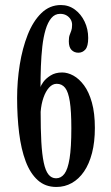

<svg xmlns="http://www.w3.org/2000/svg" viewBox="-20 -731 441 763"><path d="M204 12Q160 12 130 -15Q100 -42 82 -90Q64 -138 56 -202.5Q48 -267 48 -342Q48 -408.5 58.5 -474Q69 -539.5 90.2 -593.2Q111.5 -647 144.5 -679Q177.5 -711 222 -711Q253 -711 277.5 -693Q302 -675 316.2 -645.2Q330.5 -615.5 330.5 -580Q330.5 -547 319.2 -534.2Q308 -521.5 291.5 -521.5Q275 -521.5 264.2 -532.5Q253.5 -543.5 253.5 -567Q253.5 -583 256.8 -591.8Q260 -600.5 263.2 -609Q266.5 -617.5 266.5 -632.5Q266.5 -644.5 260.5 -654.2Q254.5 -664 244 -670Q233.5 -676 219 -676Q198 -676 184 -659.2Q170 -642.5 161.2 -613.2Q152.5 -584 148.2 -546.2Q144 -508.5 142.5 -467Q141 -425.5 141 -384Q142 -391 152 -405Q162 -419 181 -431Q200 -443 227 -443Q249 -443 271.8 -430.5Q294.5 -418 314 -391.8Q333.5 -365.5 345.2 -323.5Q357 -281.5 357 -222.5Q357 -167 345.8 -123.2Q334.5 -79.5 314 -49.5Q293.5 -19.5 265.5 -3.8Q237.5 12 204 12ZM203 -22.5Q222.5 -22.5 236 -40.2Q249.5 -58 256.5 -101.2Q263.5 -144.5 263.5 -221.5Q263.5 -289 257.5 -327.5Q251.5 -366 238.8 -382Q226 -398 205.5 -398Q188.5 -398 175 -383Q161.5 -368 152.8 -343Q144 -318 141.5 -286.5Q141.5 -217.5 144.2 -167.5Q147 -117.5 153.8 -85.2Q160.5 -53 172.5 -37.8Q184.5 -22.5 203 -22.5Z"/></svg>

Font: Imbue Thin 10pt Medium
Style: Regular
Weight: 500
Version: Version 1.102